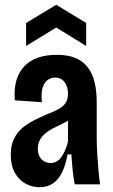

<svg xmlns="http://www.w3.org/2000/svg" viewBox="-20 -770 474 802"><path d="M146 12Q115 12 87.5 -2.5Q60 -17 42.5 -47.5Q25 -78 25 -124Q25 -161 37.5 -188Q50 -215 71 -233.5Q92 -252 119.5 -266Q147 -280 177 -293Q203 -303 222.5 -313Q242 -323 253 -338.5Q264 -354 264 -379Q264 -396 258.5 -411Q253 -426 241 -436Q229 -446 210 -446Q193 -446 179 -436Q165 -426 158 -403.5Q151 -381 155 -343L42 -351Q38 -397 48 -432.5Q58 -468 81 -492.5Q104 -517 138 -529Q172 -541 217 -541Q263 -541 294.5 -528Q326 -515 346 -489.5Q366 -464 375 -427Q384 -390 384 -341V-192Q384 -165 386 -130.5Q388 -96 391 -61.5Q394 -27 398 0H292Q286 -33 283 -63Q280 -93 278 -125H262Q254 -79 238.5 -48.5Q223 -18 200 -3Q177 12 146 12ZM191 -89Q205 -89 216.5 -95.5Q228 -102 236.5 -114Q245 -126 252 -142.5Q259 -159 264 -178V-293L296 -294Q286 -280 270.5 -270Q255 -260 237 -251.5Q219 -243 201.5 -234Q184 -225 170 -213.5Q156 -202 147 -186Q138 -170 138 -148Q138 -120 153.5 -104.5Q169 -89 191 -89ZM89 -578V-674L215 -750L340 -674V-578L215 -655Z"/></svg>

Font: Bricolage Grotesque Condensed SemiBold
Style: Regular
Weight: 600
Width: 3
Designer: Mathieu Triay
Foundry: Atelier Triay
Version: Version 1.000;gftools[0.9.30]